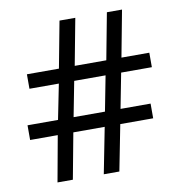

<svg xmlns="http://www.w3.org/2000/svg" viewBox="-80 -788 807 862"><g transform="rotate(-10 323.0 -357.0)"><path d="M480 -436 449 -276H586V-209H436L395 0H324L365 -209H222L183 0H113L151 -209H25V-276H164L196 -436H62V-502H208L248 -714H320L280 -502H424L464 -714H533L493 -502H620V-436ZM235 -276H378L409 -436H266Z"/></g></svg>

Font: Noto Sans Khojki
Style: Regular
Weight: 400
Designer: Monotype Design Team
Foundry: Monotype Imaging Inc.
Version: Version 2.003; ttfautohint (v1.8.4.7-5d5b)